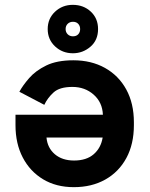

<svg xmlns="http://www.w3.org/2000/svg" viewBox="-20 -759 618 793"><path d="M533 -254V-242Q533 -164 502 -106.5Q471 -49 415 -17.5Q359 14 285 14Q212 14 158 -18.5Q104 -51 74 -108.5Q44 -166 44 -242V-285H405Q403 -336 367 -368Q331 -400 279 -400Q226 -400 201 -377Q176 -354 163 -326L60 -380Q74 -406 100.5 -436.5Q127 -467 171 -488.5Q215 -510 283 -510Q357 -510 413.5 -478.5Q470 -447 501.5 -389.5Q533 -332 533 -254ZM172 -191Q176 -148 206.5 -122Q237 -96 286 -96Q337 -96 367 -122Q397 -148 404 -191ZM177 -639Q177 -682 207.2 -710.5Q237.5 -739 280.7 -739Q325 -739 355 -711Q385 -683 385 -639Q385 -593 353.5 -566Q322 -539 281 -539Q237.7 -539 207.3 -567.5Q177 -596 177 -639ZM311 -638.9Q311 -652 303.1 -660.5Q295.3 -669 281.3 -669Q268 -669 259.5 -660.6Q251 -652.2 251 -639.1Q251 -626 259.5 -617.5Q268 -609 281.3 -609Q295.3 -609 303.1 -617.4Q311 -625.8 311 -638.9Z"/></svg>

Font: Space 7353
Style: Regular
Weight: 400
Designer: Christine Claussen + Ruben Lyon  (Space 7353)
Version: Version 1.000;FEAKit 1.0